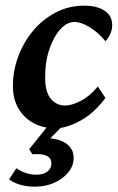

<svg xmlns="http://www.w3.org/2000/svg" viewBox="-20 -454 424 691"><path d="M248 -375Q220.7 -375 196.3 -347.7Q171.9 -320.3 156.7 -273.9Q141.6 -227.5 142.6 -168.9Q143.6 -121.1 163.6 -97.7Q183.6 -74.2 214.8 -74.2Q237.3 -74.2 269.5 -90.3Q301.8 -106.4 332 -142.6L359.4 -101.6Q319.3 -46.9 269 -19.5Q218.8 7.8 178.7 7.8Q135.7 7.8 101.1 -10.7Q66.4 -29.3 46.4 -63.5Q26.4 -97.7 26.4 -144.5Q26.4 -198.2 45.4 -250Q64.5 -301.8 99.1 -343.3Q133.8 -384.8 180.7 -409.2Q227.5 -433.6 283.2 -433.6Q329.1 -433.6 356.4 -415.5Q383.8 -397.5 383.8 -363.3Q383.8 -347.7 377 -332Q370.1 -316.4 359.4 -305.7Q333 -337.9 302.2 -356.4Q271.5 -375 248 -375ZM106.4 217.8Q47.9 217.8 12.7 191.4L39.1 151.4Q55.7 163.1 73.7 168.9Q91.8 174.8 110.4 174.8Q135.7 174.8 150.4 163.6Q165 152.3 165 134.8Q165 117.2 151.9 108.9Q138.7 100.6 114.3 100.6Q100.6 100.6 96.7 101.6L85 83L161.1 -11.7H215.8L134.8 70.3L141.6 43Q189.5 43 217.3 62Q245.1 81.1 245.1 114.3Q245.1 142.6 226.1 166Q207 189.5 175.8 203.6Q144.5 217.8 106.4 217.8Z"/></svg>

Font: Crimson Pro ExtraLight SemiBold
Style: Italic
Weight: 600
Italic angle: -12°
Version: Version 1.002